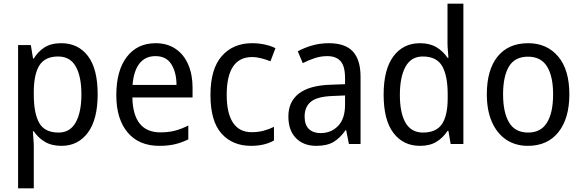

<svg xmlns="http://www.w3.org/2000/svg" viewBox="-20 -780 3153 1040"><path d="M312 -546Q403 -546 456 -477Q509 -408 509 -269Q509 -133 456 -61.5Q403 10 313 10Q259 10 222 -12.5Q185 -35 163 -69H158Q159 -51 161 -28Q163 -5 163 13V240H78V-536H147L159 -463H163Q186 -501 221.5 -523.5Q257 -546 312 -546ZM295 -474Q225 -474 194.5 -427.5Q164 -381 163 -286V-268Q163 -166 192.5 -114Q222 -62 297 -62Q360 -62 390.5 -117.5Q421 -173 421 -269Q421 -365 390.5 -419.5Q360 -474 295 -474Z M823 -546Q886 -546 931 -515.5Q976 -485 999.5 -430.5Q1023 -376 1023 -306V-252H697Q701 -63 849 -63Q892 -63 927 -72Q962 -81 1000 -100V-25Q963 -7 926.5 1.5Q890 10 843 10Q732 10 671 -63Q610 -136 610 -264Q610 -398 667 -472Q724 -546 823 -546ZM822 -476Q767 -476 735.5 -436Q704 -396 698 -320H936Q936 -387 908.5 -431.5Q881 -476 822 -476Z M1340 10Q1239 10 1179.5 -57Q1120 -124 1120 -265Q1120 -407 1181.5 -476.5Q1243 -546 1345 -546Q1382 -546 1415.5 -538.5Q1449 -531 1472 -519L1445 -448Q1423 -457 1396 -464Q1369 -471 1346 -471Q1208 -471 1208 -266Q1208 -167 1242 -115.5Q1276 -64 1343 -64Q1378 -64 1408 -72Q1438 -80 1464 -93V-19Q1413 10 1340 10Z M1761 -546Q1850 -546 1891.5 -501Q1933 -456 1933 -364V0H1870L1855 -75H1852Q1822 -32 1786.5 -11Q1751 10 1693 10Q1624 10 1583 -32Q1542 -74 1542 -149Q1542 -229 1598.5 -273Q1655 -317 1769 -321L1849 -324V-357Q1849 -422 1824.5 -449Q1800 -476 1753 -476Q1718 -476 1684.5 -465Q1651 -454 1620 -438L1593 -502Q1627 -521 1670 -533.5Q1713 -546 1761 -546ZM1781 -260Q1698 -257 1664 -229Q1630 -201 1630 -149Q1630 -103 1653.5 -81Q1677 -59 1716 -59Q1774 -59 1811.5 -98Q1849 -137 1849 -213V-263Z M2255 10Q2164 10 2111 -60Q2058 -130 2058 -267Q2058 -404 2111 -475Q2164 -546 2255 -546Q2308 -546 2344.5 -524Q2381 -502 2404 -467H2409Q2408 -484 2406 -506.5Q2404 -529 2404 -545V-760H2490V0H2421L2409 -71H2404Q2381 -35 2345 -12.5Q2309 10 2255 10ZM2271 -62Q2343 -62 2374 -108Q2405 -154 2405 -248V-269Q2405 -370 2375 -422Q2345 -474 2270 -474Q2207 -474 2176.5 -418.5Q2146 -363 2146 -266Q2146 -167 2177 -114.5Q2208 -62 2271 -62Z M3064 -269Q3064 -139 3005 -64.5Q2946 10 2839 10Q2772 10 2722 -23.5Q2672 -57 2644.5 -119.5Q2617 -182 2617 -269Q2617 -402 2675.5 -474Q2734 -546 2841 -546Q2942 -546 3003 -474.5Q3064 -403 3064 -269ZM2705 -269Q2705 -171 2737.5 -116.5Q2770 -62 2841 -62Q2910 -62 2943 -116Q2976 -170 2976 -269Q2976 -367 2943 -420Q2910 -473 2840 -473Q2769 -473 2737 -420Q2705 -367 2705 -269Z"/></svg>

Font: Noto Sans Gujarati SemiCondensed
Style: Regular
Weight: 400
Width: 4
Designer: Jelle Bosma - Monotype Design Team, Universal Thirst
Foundry: Monotype Imaging Inc.
Version: Version 2.106; ttfautohint (v1.8.4.7-5d5b)